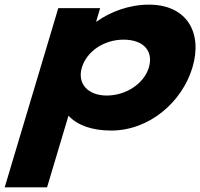

<svg xmlns="http://www.w3.org/2000/svg" viewBox="-30 -548 863 828"><path d="M799.9 -257C844.8 -407 776 -528 611.9 -528C527.2 -528 445.3 -497 386.8 -455H384.6L401.9 -513H221.4L-9.8 260H172.9L265.3 -49C303.9 -8 366 15 449.5 15C613.5 15 755 -107 799.9 -257ZM611.9 -257C590.7 -186 511.6 -136 430.5 -136C350.6 -136 301.9 -186 323.1 -257C344.1 -327 419.1 -377 502.6 -377C589.7 -377 632.8 -327 611.9 -257Z"/></svg>

Font: Hussar
Style: BdSuprExtOblThree
Weight: 700
Foundry: Cannot Into Space Fonts
Version: Version 2.00